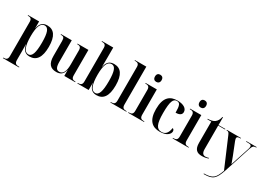

<svg xmlns="http://www.w3.org/2000/svg" viewBox="-1 -1749 4116 2975"><g transform="rotate(30 2057.0 -261.5)"><path d="M20 237H309V227H294C251 227 223 213 223 153V2C223 -41 223 -86 222 -127H224C241 -34 286 10 362 10C484 10 550 -79 550 -270C550 -460 485 -547 365 -547C286 -547 240 -505 224 -414H222V-536H24V-526H31C69 -526 99 -515 99 -459V154C99 213 72 227 29 227H20ZM330 -10C258 -10 223 -101 223 -275C223 -440 257 -526 330 -526C396 -526 425 -452 425 -275C425 -91 396 -10 330 -10Z M841 10C902 10 960 -13 980 -104H982V0H1177V-10H1173C1130 -10 1104 -22 1104 -81V-536H909V-526H912C956 -526 980 -513 980 -452V-203C980 -88 951 -16 882 -16C826 -16 806 -58 806 -156V-536H613V-526H616C665 -526 682 -513 682 -450V-184C682 -48 735 10 841 10Z M1559 10C1679 10 1746 -75 1746 -269C1746 -460 1681 -547 1562 -547C1482 -547 1435 -505 1420 -414H1418C1419 -487 1419 -547 1419 -582V-760H1217V-750H1224C1265 -750 1295 -739 1295 -683V-81C1295 -24 1268 -10 1225 -10H1216V0H1418V-127H1420C1436 -34 1482 10 1559 10ZM1527 -10C1456 -10 1419 -96 1419 -274C1419 -442 1453 -526 1527 -526C1593 -526 1621 -452 1621 -274C1621 -87 1591 -10 1527 -10Z M1807 0H2092V-10H2081C2039 -10 2011 -23 2011 -82V-760H1807V-750H1819C1855 -750 1887 -740 1887 -683V-81C1887 -22 1859 -10 1817 -10H1807Z M2261 -632C2294 -632 2321 -651 2321 -696C2321 -742 2294 -760 2261 -760C2229 -760 2203 -742 2203 -696C2203 -651 2229 -632 2261 -632ZM2124 0H2409V-10H2397C2356 -10 2328 -23 2328 -82V-536H2127V-526H2136C2176 -526 2205 -513 2205 -457V-81C2205 -23 2177 -10 2136 -10H2124Z M2693 10C2819 10 2870 -49 2870 -96C2870 -118 2859 -135 2840 -140C2826 -38 2781 -1 2718 -1C2630 -1 2595 -72 2595 -268C2595 -479 2625 -537 2689 -537C2744 -537 2760 -495 2760 -369C2843 -369 2867 -403 2867 -441C2867 -505 2800 -547 2693 -547C2562 -547 2469 -480 2469 -267C2469 -61 2560 10 2693 10Z M3057 -632C3090 -632 3117 -651 3117 -696C3117 -742 3090 -760 3057 -760C3025 -760 2999 -742 2999 -696C2999 -651 3025 -632 3057 -632ZM2920 0H3205V-10H3193C3152 -10 3124 -23 3124 -82V-536H2923V-526H2932C2972 -526 3001 -513 3001 -457V-81C3001 -23 2973 -10 2932 -10H2920Z M3446 10C3498 10 3541 -2 3560 -11V-21C3537 -13 3517 -10 3500 -10C3455 -10 3432 -39 3432 -107V-526H3554V-536H3432V-675H3422C3412 -627 3393 -591 3362 -568C3332 -546 3293 -536 3238 -536V-526H3308V-146C3308 -30 3357 10 3446 10Z M3611 227V237H3622C3772 237 3819 197 3879 14L4030 -451C4050 -511 4066 -526 4109 -526H4114V-536H3931V-526H3969C4011 -526 4027 -516 4027 -490C4027 -478 4023 -461 4016 -439L3942 -213C3932 -182 3920 -146 3909 -111C3897 -147 3886 -176 3865 -230L3780 -444C3772 -465 3767 -482 3767 -494C3767 -517 3784 -526 3823 -526H3834V-536H3581V-526H3591C3615 -526 3625 -515 3642 -475L3860 36C3807 180 3772 227 3611 227Z"/></g></svg>

Font: Noto Serif Display SemiCondensed SemiBold
Style: Regular
Weight: 600
Width: 4
Designer: Monotype Design Team
Foundry: Monotype Imaging Inc.
Version: Version 2.009